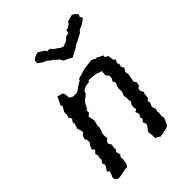

<svg xmlns="http://www.w3.org/2000/svg" viewBox="-215 -852 971 971"><g transform="rotate(-45 270.0 -366.5)"><path d="M110 -460 124 -488 130 -502 157 -496 165 -487 169 -456 186 -446H213L224 -452L250 -470L269 -481L270 -488L298 -496L314 -501L327 -504L346 -507L378 -511L388 -509L405 -499L411 -502L419 -496L443 -484L440 -474L458 -464L460 -449L461 -436L472 -425L463 -410L468 -394L464 -382L473 -366L461 -348L464 -328L463 -319L456 -285L465 -269L461 -250L449 -241L447 -226L456 -210L451 -199L450 -175L437 -163L441 -149L433 -133L432 -124L439 -105L434 -94L436 -79L433 -61L436 -43L424 -17L418 -5L404 1L391 4L356 10L343 0L331 -4L332 -18L328 -49L332 -57L347 -76L351 -87L344 -105L355 -117L352 -132L361 -148L354 -168L368 -176L364 -190L366 -208L376 -222L373 -236V-253L370 -268L379 -288L378 -315L383 -331L389 -341L382 -360L390 -372L391 -391L378 -406L379 -423L380 -435L364 -439L356 -443L334 -447L299 -449L297 -442L275 -439L262 -435L248 -426L243 -413L230 -401L215 -390L205 -377L194 -355L185 -347L186 -333L170 -318L177 -286L175 -274L170 -257V-239L166 -226L159 -210L158 -192L160 -175L147 -164L143 -152L153 -137L149 -115L151 -103L142 -94L148 -71L140 -60L141 -41L136 -14L126 0H109L97 3L67 9L51 8L44 1L37 -11L51 -48L38 -56L54 -79L57 -91L51 -102L63 -120L61 -131L65 -144L61 -162L76 -178L64 -189L73 -212L82 -222L81 -243L75 -252L81 -271L94 -281V-295L86 -316L90 -326L96 -346L92 -354L104 -371L94 -388L100 -402L99 -422L102 -427L115 -450ZM325 -587 302 -599 289 -605 279 -610 277 -617 271 -627 252 -641 253 -645 237 -654 221 -668 216 -670 200 -677 178 -693V-712L194 -724L209 -728L214 -732L229 -724L239 -718L252 -709L254 -701L275 -700L285 -686L289 -684L303 -675L316 -665L331 -659L353 -667L366 -675L374 -685L397 -690L400 -708L417 -711L432 -724L437 -733L453 -737L475 -743L492 -731L501 -719L495 -709L503 -693L489 -682L474 -672L449 -661L436 -647L420 -639L405 -631L381 -620L364 -607L351 -602Z"/></g></svg>

Font: Winky Rough Light
Style: Italic
Weight: 300
Italic angle: -8.97852°
Designer: Simon Atzbach
Foundry: typofactur
Version: Version 1.206; ttfautohint (v1.8.4.7-5d5b)